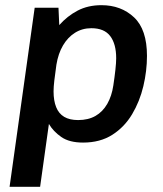

<svg xmlns="http://www.w3.org/2000/svg" viewBox="-20 -541 629 742"><path d="M17 181 114 -511H206L209 -444Q240 -479 280 -500Q320 -521 372 -521Q448 -521 498 -474Q548 -427 548 -325Q548 -267 534 -208Q520 -149 490.5 -99.5Q461 -50 414 -20Q367 10 301 10Q248 10 217 -11.5Q186 -33 169 -62L135 181ZM282 -77Q321 -77 349 -93Q377 -109 394.5 -139.5Q412 -170 418 -211Q423 -244 426 -271.5Q429 -299 429 -316Q429 -371 406 -401.5Q383 -432 333 -432Q298 -432 270 -414.5Q242 -397 223.5 -365.5Q205 -334 198 -291Q193 -256 190 -230.5Q187 -205 187 -188Q187 -152 197 -127Q207 -102 228 -89.5Q249 -77 282 -77Z"/></svg>

Font: Chivo Medium Medium
Style: Italic
Weight: 500
Italic angle: -8.05°
Version: Version 2.002